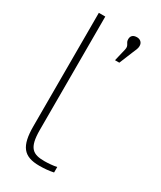

<svg xmlns="http://www.w3.org/2000/svg" viewBox="-184 -776 715 851"><g transform="rotate(30 173.5 -350.5)"><path d="M179 -20C119 -20 92 -37 92 -130V-710H59V-130C59 -28 88 9 169 9C193 9 218 7 241 2V-26C223 -22 196 -20 179 -20ZM226 -564H248L275 -630C283 -650 289 -659 289 -672V-673C289 -691 276 -701 260 -701C240 -701 230 -691 230 -674C230 -652 247 -653 241 -627Z"/></g></svg>

Font: LT Wave Text Thin
Style: Regular
Weight: 100
Designer: Daniel Lyons
Version: Version 2.5 (Glyphs App)